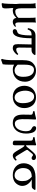

<svg xmlns="http://www.w3.org/2000/svg" viewBox="1480 -1962 721 3720"><g transform="rotate(90 1840.0 -102.5)"><path d="M328.1 -58.1H324.2Q294.9 -26.4 265.6 -9.8Q236.3 6.8 198.2 8.8Q193.4 9.8 183.1 9.8Q153.8 9.8 136.2 -1Q136.2 22.9 137.2 36.1Q138.2 55.2 142.1 99.1Q142.1 105.5 142.6 117.2Q143.1 128.9 143.1 134.8Q144.5 151.4 143.1 166Q142.1 189.5 128.9 210.9Q98.6 221.7 50.8 226.1L41 210.9Q45.9 199.2 48.8 174.8Q56.2 90.8 56.2 4.9Q56.2 -22.9 58.1 -36.1V-61Q58.1 -61.5 55.7 -82Q53.2 -102.5 53.2 -113.8V-127.9V-321.8Q53.2 -392.6 42 -431.2Q48.8 -430.2 78.1 -430.2Q113.8 -431.6 139.2 -439.9Q141.1 -375 141.1 -342.8V-149.9Q141.1 -96.2 154.3 -67.1Q167.5 -38.1 202.1 -38.1Q239.3 -38.1 273.9 -56.4Q308.6 -74.7 326.2 -100.1V-323.2Q326.2 -395.5 320.8 -431.2H361.8Q388.2 -431.2 417 -439.9Q417 -438 416.3 -420.4Q415.5 -402.8 414.8 -379.9Q414.1 -356.9 414.1 -342.8V-122.1Q414.1 -85 419.4 -64.5Q424.8 -43.9 441.9 -40Q449.7 -38.1 455.1 -38.1Q464.8 -38.1 471.2 -41.5Q477.5 -44.9 481.2 -49.3Q484.9 -53.7 486.8 -54.2Q491.2 -52.7 495.1 -47.4Q499 -42 499 -37.1Q492.7 -25.4 466.3 -8.1Q439.9 9.3 409.2 9.8Q405.8 9.8 398.4 9.3Q391.1 8.8 388.2 8.8Q358.9 3.9 344.7 -14.9Q330.6 -33.7 328.1 -58.1Z M1038.1 -430.2 1048.8 -418Q1035.2 -389.2 1011.5 -371.6Q987.8 -354 957 -354H904.8Q901.9 -317.9 901.9 -118.2Q901.9 -57.1 936 -57.1Q984.9 -57.1 1025.9 -96.2Q1039.6 -94.7 1043.9 -77.1Q1024.4 -45.9 987.1 -18.1Q949.7 9.8 917 9.8Q869.6 9.8 852.8 -12Q835.9 -33.7 835.9 -91.8Q835.9 -183.6 841.8 -354H721.2Q721.2 -168.5 689.9 -79.3Q658.7 9.8 586.9 9.8Q569.3 9.8 557.1 -0.5Q544.9 -10.7 544.9 -28.8Q544.9 -43.5 555.7 -56.2Q566.4 -68.8 585 -73.2Q598.1 -76.2 605.7 -79.6Q613.3 -83 624.3 -92.8Q635.3 -102.5 641.6 -120.8Q647.9 -139.2 654.3 -168.5Q660.6 -197.8 663.8 -244.6Q667 -291.5 667 -354H647Q609.4 -354 587.4 -336.9Q565.4 -319.8 551.8 -279.8Q543.5 -276.9 535.2 -280Q526.9 -283.2 525.9 -289.1Q529.3 -313.5 538.1 -336.7Q546.9 -359.9 562.7 -381.8Q578.6 -403.8 605 -417Q631.3 -430.2 665 -430.2Z M1468.8 -190.9Q1468.8 -299.3 1430.7 -350.1Q1392.6 -400.9 1329.6 -400.9Q1311.5 -400.9 1296.4 -394Q1281.2 -387.2 1266.4 -369.9Q1251.5 -352.5 1242.7 -316.7Q1233.9 -280.8 1233.9 -229V-83Q1288.1 -24.9 1342.8 -24.9Q1402.8 -24.9 1435.8 -68.1Q1468.8 -111.3 1468.8 -190.9ZM1225.6 205.1 1134.8 237.8 1121.6 217.8Q1146 156.2 1146 6.8V-185.1Q1146 -224.1 1150.1 -255.6Q1154.3 -287.1 1159.7 -305.9Q1165 -324.7 1174.8 -341.6Q1184.6 -358.4 1190.9 -365.7Q1197.3 -373 1208 -383.8Q1264.2 -439.9 1350.6 -439.9Q1441.4 -439.9 1502.7 -378.9Q1564 -317.9 1564 -230Q1564 -117.7 1498.5 -54Q1433.1 9.8 1328.6 9.8Q1276.9 9.8 1233.9 -16.1V64Q1233.9 164.6 1225.6 205.1Z M1642.6 -211.9Q1642.6 -274.4 1668.5 -325.7Q1694.3 -377 1745.8 -408.4Q1797.4 -439.9 1865.7 -439.9Q1908.2 -439.9 1943.6 -427Q1979 -414.1 2002.9 -392.3Q2026.9 -370.6 2043.2 -341.1Q2059.6 -311.5 2067.1 -279.3Q2074.7 -247.1 2074.7 -212.9Q2074.7 -116.2 2014.2 -53.2Q1953.6 9.8 1855.5 9.8Q1804.2 9.8 1762.7 -8.8Q1721.2 -27.3 1695.6 -58.6Q1669.9 -89.8 1656.2 -129.2Q1642.6 -168.5 1642.6 -211.9ZM1852.5 -403.8Q1797.4 -403.8 1767.3 -353.3Q1737.3 -302.7 1737.3 -231Q1737.3 -197.3 1744.6 -162.8Q1752 -128.4 1766.8 -96.9Q1781.7 -65.4 1808.3 -45.7Q1835 -25.9 1868.7 -25.9Q1888.7 -25.9 1907.2 -33.7Q1925.8 -41.5 1942.6 -58.6Q1959.5 -75.7 1969.5 -107.4Q1979.5 -139.2 1979.5 -182.1Q1979.5 -287.6 1945.1 -345.7Q1910.6 -403.8 1852.5 -403.8Z M2568.4 -249Q2568.4 -189.5 2552.7 -140.9Q2537.1 -92.3 2511 -61Q2484.9 -29.8 2452.4 -12Q2419.9 5.9 2384.3 8.8Q2378.4 9.8 2365.2 9.8Q2318.4 9.8 2285.9 -3.7Q2253.4 -17.1 2235.1 -43.7Q2216.8 -70.3 2209 -104.5Q2201.2 -138.7 2201.2 -185.1Q2201.2 -257.8 2202.1 -293Q2203.6 -306.2 2203.6 -317.9V-344.2Q2200.7 -362.3 2191.4 -370.1Q2180.7 -379.4 2138.2 -382.8Q2132.3 -400.4 2135.3 -411.1Q2202.1 -421.4 2270.5 -439.9Q2281.2 -441.9 2284.2 -439Q2296.4 -437.5 2296.4 -429.2Q2295.4 -421.4 2295.4 -407.2Q2295.4 -402.3 2293.7 -370.4Q2292 -338.4 2291.5 -320.8Q2291.5 -304.7 2290.5 -296.9Q2290.5 -282.2 2290 -251Q2289.6 -219.7 2289.6 -203.1Q2288.6 -191.9 2288.6 -171.9Q2291 -105 2311 -68.1Q2331.1 -31.2 2376.5 -29.8Q2412.6 -29.8 2441.7 -49.8Q2470.7 -69.8 2487.8 -101.3Q2504.9 -132.8 2513.7 -168Q2522.5 -203.1 2522.5 -236.8Q2522.5 -252.9 2521.7 -264.6Q2521 -276.4 2518.3 -291.3Q2515.6 -306.2 2510.5 -316.9Q2505.4 -327.6 2495.8 -337.9Q2486.3 -348.1 2473.1 -354Q2466.3 -358.9 2459.5 -361.8Q2454.1 -364.7 2440.4 -374Q2424.3 -388.7 2424.3 -411.1L2425.3 -412.1Q2425.3 -424.8 2436 -433.8Q2446.8 -442.9 2461.4 -442.9Q2487.8 -442.9 2508.1 -429Q2528.3 -415 2539.3 -394.8Q2550.3 -374.5 2557.1 -346.7Q2564 -318.8 2566.2 -295.9Q2568.4 -272.9 2568.4 -249Z M2794.4 -51.8Q2795.9 -39.1 2794.9 -28.1Q2793.9 -17.1 2791.3 -8.5Q2788.6 0 2781 4.9Q2773.4 9.8 2761.2 9.8Q2710.9 9.8 2706.5 -19Q2705.1 -28.8 2706.5 -51.8V-315.9Q2706.5 -338.4 2704.6 -350.1Q2702.6 -361.8 2694.6 -369.4Q2686.5 -377 2675.5 -379.4Q2664.6 -381.8 2641.6 -383.8Q2635.7 -401.4 2639.2 -413.1Q2740.7 -426.3 2781.2 -441.9H2783.2Q2795.4 -441.9 2795.4 -435.1Q2796.4 -435.1 2796.4 -429.2Q2796.4 -423.3 2795.4 -384.3Q2794.4 -345.2 2794.4 -320.8V-247.1Q2805.2 -247.1 2814 -252.9Q2822.8 -258.8 2836.4 -274.9Q2841.3 -282.2 2843.3 -284.2L2875.5 -323.2Q2876 -323.7 2879.6 -328.4Q2883.3 -333 2885.3 -335.9Q2928.7 -387.7 2954.3 -410.4Q2980 -433.1 3005.4 -438Q3012.2 -439.9 3029.3 -439.9Q3081.5 -438 3081.5 -391.1Q3081.5 -377.9 3070.3 -366.5Q3059.1 -355 3044.4 -355Q3023.4 -355 3006.3 -370.1Q2994.6 -381.8 2984.4 -381.8Q2974.1 -381.8 2963.6 -372.1Q2953.1 -362.3 2930.2 -332Q2921.4 -320.8 2919.4 -317.9L2887.2 -278.8Q2884.3 -274.9 2884.3 -265.1Q2884.3 -257.3 2903.3 -225.1Q2904.3 -223.6 2906.2 -220.5Q2908.2 -217.3 2909.2 -215.8L2975.6 -106.9Q2979 -101.1 2984.6 -92.3Q2990.2 -83.5 2992.9 -79.6Q2995.6 -75.7 2999.8 -69.3Q3003.9 -63 3006.1 -60.1Q3008.3 -57.1 3011.7 -53.2Q3015.1 -49.3 3017.3 -47.6Q3019.5 -45.9 3022.9 -43.9Q3026.4 -42 3029.3 -41.5Q3032.2 -41 3036.1 -41Q3040.5 -41 3042.5 -42Q3053.2 -43 3073.2 -65.9Q3087.4 -62 3093.3 -46.9Q3053.7 5.4 3002.4 9.8H2991.2Q2969.2 8.8 2951.4 -6.6Q2933.6 -22 2908.2 -63L2842.3 -172.9Q2841.3 -174.3 2839.4 -177.5Q2837.4 -180.7 2836.4 -182.1Q2821.8 -204.6 2814.5 -210Q2806.2 -215.8 2794.4 -215.8V-71.8Z M3379.4 -24.9Q3427.7 -24.9 3458.5 -65.2Q3489.3 -105.5 3489.3 -174.8Q3489.3 -239.7 3469.7 -279.8Q3450.2 -319.8 3406.2 -357.9Q3236.3 -357.9 3236.3 -188Q3236.3 -161.1 3244.6 -133.8Q3252.9 -106.4 3269.3 -81.3Q3285.6 -56.2 3314.5 -40.5Q3343.3 -24.9 3379.4 -24.9ZM3591.3 -357.9H3456.5Q3508.3 -333 3545.4 -283.4Q3582.5 -233.9 3582.5 -171.9Q3582.5 -151.9 3576.2 -129.2Q3569.8 -106.4 3554.2 -81.3Q3538.6 -56.2 3515.6 -36.1Q3492.7 -16.1 3455.3 -3.2Q3418 9.8 3372.6 9.8Q3270.5 9.8 3207 -49.8Q3143.6 -109.4 3143.6 -204.1Q3143.6 -250 3160.4 -292.5Q3177.2 -335 3208.5 -366.2Q3236.3 -394 3290.3 -412.1Q3344.2 -430.2 3409.2 -430.2H3651.4L3662.1 -418Q3645.5 -386.7 3631.1 -372.3Q3616.7 -357.9 3591.3 -357.9Z"/></g></svg>

Font: Common Serif News
Style: Regular
Weight: 450
Designer: Philipp H. Poll, Khaled Hosny
Foundry: Stefan Peev, Context Ltd.
Version: Version 1.026